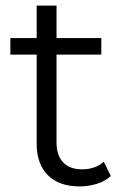

<svg xmlns="http://www.w3.org/2000/svg" viewBox="-20 -661 446 686"><path d="M265 5Q191 5 151 -35Q111 -75 111 -148V-641H182V-152Q182 -106 205.5 -81Q229 -56 273 -56Q320 -56 351 -83L376 -32Q355 -13 325.5 -4Q296 5 265 5ZM17 -466V-525H342V-466Z"/></svg>

Font: MOST Montserrat
Style: Regular
Weight: 400
Designer: Julieta Ulanovsky
Foundry: Julieta Ulanovsky
Version: Version 8.000;March 11, 2024;FontCreator 15.0.0.2926 64-bit